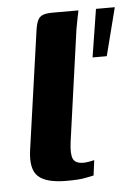

<svg xmlns="http://www.w3.org/2000/svg" viewBox="-43 -540 412 579"><g transform="rotate(-5 163.0 -250.5)"><path d="M136 4Q74 4 50 -18.5Q26 -41 34 -98L85 -458Q88 -477 93 -487Q98 -497 108.5 -501Q119 -505 138 -505H216Q215 -502 212 -486Q209 -470 205 -449L158 -113Q153 -77 159.5 -61.5Q166 -46 191 -46Q199 -46 210 -48Q221 -50 224 -51L218 -5Q211 -4 193 0Q175 4 136 4ZM246 -360 269 -505H326L289 -360Z"/></g></svg>

Font: Genos SemiBold
Style: Italic
Weight: 600
Italic angle: -8°
Version: Version 1.010